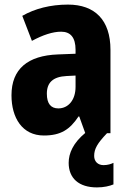

<svg xmlns="http://www.w3.org/2000/svg" viewBox="-20 -580 557 836"><path d="M390 99C390 68 404 44 446 0H461V-363C461 -493 393 -560 276 -560C199 -560 131 -542 77 -511L119 -402C167 -428 210 -442 246 -442C287 -442 309 -417 309 -363V-346L232 -343C101 -338 30 -280 30 -165C30 -67 77 10 171 10C245 10 284 -16 322 -73H325L351 -1C299 42 279 87 279 129C279 196 323 236 402 236C433 236 457 230 474 223V129C464 134 449 139 431 139C406 139 390 123 390 99ZM270 -249 309 -251V-202C309 -144 277 -108 234 -108C202 -108 184 -128 184 -172C184 -220 210 -246 270 -249Z"/></svg>

Font: Noto Sans Georgian Condensed ExtraBold
Style: Regular
Weight: 800
Width: 3
Designer: Monotype Design Team, Akaki Razmadze
Foundry: Google LLC
Version: Version 2.005